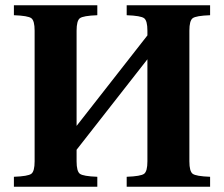

<svg xmlns="http://www.w3.org/2000/svg" viewBox="-20 -712 854 732"><path d="M33 0V-38Q87 -40 99.5 -49.5Q112 -59 112 -97V-595Q112 -633 99.5 -642.5Q87 -652 33 -654V-692H351V-654Q297 -652 284.5 -642.5Q272 -633 272 -595V-232L542 -577V-595Q542 -633 529.5 -642.5Q517 -652 463 -654V-692H781V-654Q727 -652 714.5 -642.5Q702 -633 702 -595V-97Q702 -59 714.5 -49.5Q727 -40 781 -38V0H463V-38Q517 -40 529.5 -49.5Q542 -59 542 -97V-486L272 -141V-97Q272 -59 284.5 -49.5Q297 -40 351 -38V0Z"/></svg>

Font: Heuristica
Style: Bold
Weight: 700
Version: Version 1.0.2